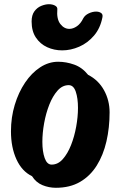

<svg xmlns="http://www.w3.org/2000/svg" viewBox="-20 -876 574 911"><path d="M245 15Q212 15 181.5 2.5Q151 -10 132 -40Q84 -63 58 -120Q32 -177 32 -253Q32 -319 50 -378.5Q68 -438 99 -484Q130 -530 170.5 -556.5Q211 -583 256 -583Q294 -583 332 -569.5Q370 -556 398 -521Q447 -496 473.5 -448Q500 -400 500 -343Q500 -270 485 -205Q470 -140 439 -90.5Q408 -41 360 -13Q312 15 245 15ZM225 -95Q255 -95 278 -121Q301 -147 317 -187.5Q333 -228 341.5 -275Q350 -322 350 -364Q350 -410 339.5 -441Q329 -472 306 -472Q276 -472 253 -446Q230 -420 214 -379.5Q198 -339 189.5 -292Q181 -245 181 -203Q181 -157 192 -126Q203 -95 225 -95ZM275 -637Q237 -637 204 -652Q171 -667 150.5 -697.5Q130 -728 130 -774Q130 -804 143 -822Q156 -840 175.5 -848Q195 -856 212 -856Q229 -856 241 -849.5Q253 -843 252 -832Q248 -786 266 -762.5Q284 -739 309 -739Q327 -739 345 -751.5Q363 -764 375 -789Q383 -804 401 -812.5Q419 -821 436 -821Q450 -821 459.5 -814.5Q469 -808 466 -794Q456 -742 426 -707Q396 -672 356 -654.5Q316 -637 275 -637Z"/></svg>

Font: Protest Riot
Style: Regular
Weight: 400
Designer: Octavio Pardo
Foundry: Ashler Design
Version: Version 2.005; ttfautohint (v1.8.4.7-5d5b)